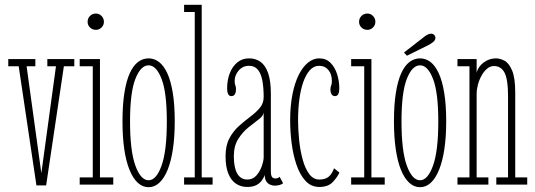

<svg xmlns="http://www.w3.org/2000/svg" viewBox="-20 -770 2234 801"><path d="M132 3.5 58 -493.5H14.5V-523.5H127.5V-493.5H91L152.5 -47.5L213.5 -493.5H177.5V-523.5H290V-493.5H246.5L172.5 3.5Z M312.5 0V-30H367V-493.5H312.5V-523.5H397V-30H452.5V0ZM380.5 -645.5Q365.5 -645.5 355.5 -655.2Q345.5 -665 345.5 -679Q345.5 -693.5 355.5 -703.5Q365.5 -713.5 380.5 -713.5Q393.5 -713.5 403.5 -703.5Q413.5 -693.5 413.5 -679Q413.5 -665 403.5 -655.2Q393.5 -645.5 380.5 -645.5Z M600 11Q574.5 11 554.2 -8Q534 -27 519.8 -62.8Q505.5 -98.5 498.2 -149.2Q491 -200 491 -263.5Q491 -333 499 -383Q507 -433 521.5 -464.8Q536 -496.5 556 -511.5Q576 -526.5 600 -526.5Q623.5 -526.5 643.2 -511.5Q663 -496.5 677.8 -464.8Q692.5 -433 700.8 -383Q709 -333 709 -263.5Q709 -200 701.5 -149.2Q694 -98.5 679.8 -62.8Q665.5 -27 645.2 -8Q625 11 600 11ZM600 -18Q632 -18 654 -79Q676 -140 676 -263.5Q676 -384.5 654 -441Q632 -497.5 600 -497.5Q567 -497.5 544.8 -441Q522.5 -384.5 522.5 -263.5Q522.5 -140 544.8 -79Q567 -18 600 -18Z M748 0V-30H792.5V-720H748V-750H821.5V-30H867V0Z M1012 10Q984.5 10 964 -4Q943.5 -18 932.2 -46.5Q921 -75 921 -118Q921 -163 937 -193Q953 -223 976.8 -244.2Q1000.5 -265.5 1024.2 -283.2Q1048 -301 1064 -320Q1080 -339 1080 -365.5Q1080 -404.5 1074.5 -433.8Q1069 -463 1055.8 -479.2Q1042.5 -495.5 1019 -495.5Q993 -495.5 976 -476Q959 -456.5 959 -432.5Q959 -423 960.5 -418.2Q962 -413.5 963.2 -409.2Q964.5 -405 964.5 -397Q964.5 -385.5 960 -377.2Q955.5 -369 945.5 -369Q936 -369 931.8 -377.5Q927.5 -386 927.5 -401Q927.5 -436.5 938.8 -465Q950 -493.5 970.5 -510Q991 -526.5 1019 -526.5Q1047 -526.5 1067.2 -511.8Q1087.5 -497 1098.8 -464.5Q1110 -432 1110 -378V-55.5Q1110 -38 1114.8 -31.8Q1119.5 -25.5 1128.5 -25.5Q1135.5 -25.5 1140 -27.8Q1144.5 -30 1146.5 -32.5L1161 -5.5Q1156 -1 1146.5 1.8Q1137 4.5 1125.5 4.5Q1115.5 4.5 1106 0Q1096.5 -4.5 1090.5 -14.2Q1084.5 -24 1084.5 -40Q1081 -29.5 1072.8 -17.8Q1064.5 -6 1049.8 2Q1035 10 1012 10ZM1012 -21Q1035 -21 1050 -38.2Q1065 -55.5 1072.5 -77.8Q1080 -100 1080 -114.5V-301Q1079 -287 1060 -272.5Q1041 -258 1016.8 -238.8Q992.5 -219.5 974 -190.5Q955.5 -161.5 955.5 -118Q955.5 -70.5 969.8 -45.8Q984 -21 1012 -21Z M1312.5 10Q1277.5 10 1254 -16Q1230.5 -42 1216.5 -83.8Q1202.5 -125.5 1196.5 -174Q1190.5 -222.5 1190.5 -267.5Q1190.5 -328 1200 -376Q1209.5 -424 1226.2 -457.5Q1243 -491 1265 -508.8Q1287 -526.5 1311.5 -526.5Q1340.5 -526.5 1359 -507.8Q1377.5 -489 1386.5 -460.2Q1395.5 -431.5 1395.5 -401Q1395.5 -386 1391.2 -377.5Q1387 -369 1377.5 -369Q1368 -369 1363.2 -377Q1358.5 -385 1358.5 -396.5Q1358.5 -404.5 1360 -408.5Q1361.5 -412.5 1363 -417.5Q1364.5 -422.5 1364.5 -432.5Q1364.5 -460.5 1350 -478Q1335.5 -495.5 1311.5 -495.5Q1289 -495.5 1272.5 -477Q1256 -458.5 1245 -427Q1234 -395.5 1228.8 -355Q1223.5 -314.5 1223.5 -270Q1223.5 -229 1228 -185.2Q1232.5 -141.5 1242.8 -104.2Q1253 -67 1270 -44Q1287 -21 1312.5 -21Q1337.5 -21 1351.5 -33Q1365.5 -45 1373.5 -68L1396 -50Q1388.5 -32.5 1369 -11.2Q1349.5 10 1312.5 10Z M1445 0V-30H1499.5V-493.5H1445V-523.5H1529.5V-30H1585V0ZM1513 -645.5Q1498 -645.5 1488 -655.2Q1478 -665 1478 -679Q1478 -693.5 1488 -703.5Q1498 -713.5 1513 -713.5Q1526 -713.5 1536 -703.5Q1546 -693.5 1546 -679Q1546 -665 1536 -655.2Q1526 -645.5 1513 -645.5Z M1732.5 11Q1707 11 1686.8 -8Q1666.5 -27 1652.2 -62.8Q1638 -98.5 1630.8 -149.2Q1623.5 -200 1623.5 -263.5Q1623.5 -333 1631.5 -383Q1639.5 -433 1654 -464.8Q1668.5 -496.5 1688.5 -511.5Q1708.5 -526.5 1732.5 -526.5Q1756 -526.5 1775.8 -511.5Q1795.5 -496.5 1810.2 -464.8Q1825 -433 1833.2 -383Q1841.5 -333 1841.5 -263.5Q1841.5 -200 1834 -149.2Q1826.5 -98.5 1812.2 -62.8Q1798 -27 1777.8 -8Q1757.5 11 1732.5 11ZM1732.5 -18Q1764.5 -18 1786.5 -79Q1808.5 -140 1808.5 -263.5Q1808.5 -384.5 1786.5 -441Q1764.5 -497.5 1732.5 -497.5Q1699.5 -497.5 1677.2 -441Q1655 -384.5 1655 -263.5Q1655 -140 1677.2 -79Q1699.5 -18 1732.5 -18ZM1677.5 -537.5 1665.5 -551 1748.5 -615.5Q1755.5 -621.5 1763.5 -625.5Q1771.5 -629.5 1778.5 -629.5Q1783.5 -629.5 1787.8 -627.2Q1792 -625 1794.5 -620Q1796.5 -616.5 1796.5 -612Q1796.5 -602.5 1786.8 -594.5Q1777 -586.5 1765.5 -581Z M1888.5 0V-30H1938.5V-493.5H1888.5V-523.5H1968.5V-466.5Q1972 -482 1983.5 -495.8Q1995 -509.5 2012.2 -518Q2029.5 -526.5 2049.5 -526.5Q2066 -526.5 2084.5 -516.8Q2103 -507 2116.2 -476.5Q2129.5 -446 2129.5 -383.5V-30H2179.5V0H2050.5V-30H2099.5V-370Q2099.5 -438.5 2085 -466.5Q2070.5 -494.5 2040.5 -494.5Q2025 -494.5 2011.8 -483.2Q1998.5 -472 1988.8 -454.2Q1979 -436.5 1973.8 -416.5Q1968.5 -396.5 1968.5 -379V-30H2017.5V0Z"/></svg>

Font: Imbue Thin 10pt Thin
Style: Regular
Weight: 250
Version: Version 1.102